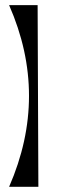

<svg xmlns="http://www.w3.org/2000/svg" viewBox="-20 -720 218 740"><path d="M15.1 0Q168.5 -351.1 15.1 -700.2H125L127.9 0Z"/></svg>

Font: Cakra Normal
Style: Regular
Weight: 400
Designer: Lucia Kollert, Vojtech Kollert
Foundry: OoM Type
Version: Version 1.000;Glyphs 3.1.1 (3148)